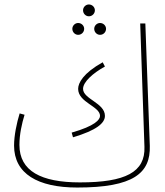

<svg xmlns="http://www.w3.org/2000/svg" viewBox="-20 -819 739 860"><path d="M378 -746C393 -746 405 -758 405 -773C405 -787 393 -799 378 -799C364 -799 352 -787 352 -773C352 -758 364 -746 378 -746ZM330 -663C345 -663 357 -675 357 -690C357 -704 345 -716 330 -716C316 -716 304 -704 304 -690C304 -675 316 -663 330 -663ZM428 -663C443 -663 455 -675 455 -690C455 -704 443 -716 428 -716C414 -716 402 -704 402 -690C402 -675 414 -663 428 -663ZM326 21C577 21 655 -43 651 -166L631 -714H608L627 -161C631 -48 542 -2 338 -2C164 -2 67 -53 67 -170C67 -217 78 -266 90 -305L68 -311C55 -269 43 -212 43 -167C43 -41 149 21 326 21ZM307 -204C411 -235 450 -267 450 -300C450 -358 352 -375 352 -421C352 -452 397 -492 450 -521L440 -540C352 -491 330 -447 330 -421C330 -360 428 -343 428 -300C428 -283 406 -255 301 -225Z"/></svg>

Font: Noto Sans Arabic UI Cn Th
Style: Regular
Weight: 100
Width: 3
Designer: Monotype Design Team, Nadine Chahine and Nizar Qandah
Foundry: Monotype Imaging Inc.
Version: Version 2.010